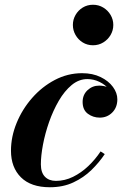

<svg xmlns="http://www.w3.org/2000/svg" viewBox="-20 -778 520 808"><path d="M189.8 10Q110.3 10 68.2 -31.7Q26.2 -73.5 26.2 -143.7Q26.2 -202.7 50 -260.6Q73.7 -318.5 115.3 -365.9Q156.8 -413.2 210.8 -441.6Q264.8 -470 325.3 -470Q370 -470 403.4 -453.7Q436.8 -437.5 455.3 -412.2Q473.8 -387 473.8 -360Q473.8 -326 452.4 -304.5Q431 -283 399.8 -283Q371.8 -283 349.8 -299.2Q327.7 -315.5 327.7 -349Q327.7 -379 348.3 -398.4Q368.8 -417.7 397.3 -417.7Q414.8 -417.7 432.1 -411.6Q449.5 -405.5 461.1 -392.7Q472.8 -380 472.8 -360H455Q455 -382.2 439.3 -401.7Q423.5 -421.2 399 -433.2Q374.5 -445.2 347.5 -445.2Q312 -445.2 281.6 -420.1Q251.3 -395 227.4 -353.9Q203.5 -312.7 186.6 -264.6Q169.8 -216.5 160.9 -169.5Q152 -122.5 152 -86.5Q152 -52 169 -34.4Q186 -16.8 215.3 -16.8Q252.8 -16.8 287.4 -33.9Q322 -51 351.6 -79.1Q381.3 -107.3 403.3 -140.8L420.8 -129.5Q397.5 -94.5 364.8 -62.5Q332 -30.5 288.6 -10.3Q245.3 10 189.8 10ZM371.3 -587.5Q347.3 -587.5 328.1 -599.4Q309 -611.2 297.9 -630.7Q286.7 -650.2 286.7 -673Q286.7 -695.7 297.9 -715.1Q309 -734.5 328.1 -746.2Q347.3 -758 371.3 -758Q395.3 -758 414.6 -746.2Q434 -734.5 445.4 -715.1Q456.8 -695.7 456.8 -673Q456.8 -650.2 445.4 -630.7Q434 -611.2 414.6 -599.4Q395.3 -587.5 371.3 -587.5Z"/></svg>

Font: Bodoni Moda
Style: Italic
Weight: 400
Italic angle: -13°
Designer: Owen Earl
Foundry: indestructible type
Version: Version 2.005